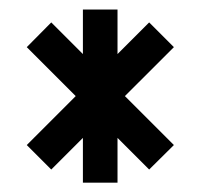

<svg xmlns="http://www.w3.org/2000/svg" viewBox="-20 -545 424 406"><path d="M155.3 -430.7V-524.9H228.5V-430.7L295.4 -497.6L347.7 -445.3L244.1 -341.8L347.7 -238.3L295.4 -186.5L228.5 -253.4V-158.7H155.3V-253.4L88.4 -186.5L36.6 -238.3L140.1 -341.8L36.6 -445.3L88.4 -497.6Z"/></svg>

Font: BabelStone Khitan Seals
Style: Regular
Weight: 400
Designer: Andrew West
Foundry: BabelStone
Version: Version 1.004